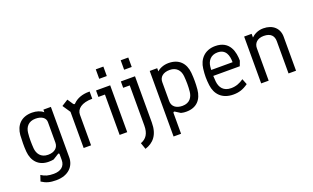

<svg xmlns="http://www.w3.org/2000/svg" viewBox="-94 -1203 3142 1926"><g transform="rotate(-20 1477.0 -240.0)"><path d="M243 210C376 210 443 131 443 38V-500H363V-472C335 -497 291 -511 244 -511C127 -511 67 -440 58 -340C56 -306 55 -279 55 -251C55 -224 55 -197 58 -162C67 -60 128 10 235 10C260 10 273 8 289 5L345 -30C357 -38 363 -34 363 -22V38C363 105 316 141 242 141C185 141 149 131 110 105L89 168C137 199 178 210 243 210ZM254 -58C175 -58 143 -113 138 -168C134 -222 133 -277 139 -333C145 -393 180 -442 257 -442C323 -442 363 -412 363 -367V-148C363 -94 323 -58 254 -58Z M611 0H690V-327C690 -387 746 -435 861 -435V-512H850C782 -512 724 -490 687 -453C678 -442 671 -442 662 -454L623 -512L555 -469L611 -386Z M995 0H1076V-500H925V-431H995ZM995 -599H1076V-700H995Z M1167 151 1191 220C1280 192 1341 126 1341 -6V-500H1190V-432H1260V-4C1260 81 1228 129 1167 151ZM1261 -599H1342V-700H1261Z M1498 200H1578V-21C1578 -31 1586 -36 1596 -30L1648 3C1663 6 1675 10 1705 10C1818 10 1874 -60 1884 -161C1887 -195 1888 -223 1888 -251C1888 -279 1887 -306 1884 -340C1874 -443 1813 -510 1701 -510C1650 -510 1604 -491 1578 -466V-500H1498ZM1688 -58C1618 -58 1578 -94 1578 -148V-352C1578 -406 1619 -441 1689 -441C1759 -441 1798 -396 1804 -333C1809 -280 1810 -220 1804 -166C1798 -111 1767 -58 1688 -58Z M2208 10C2266 10 2312 -4 2367 -43L2343 -104C2302 -75 2259 -58 2208 -58C2126 -58 2091 -109 2084 -174C2082 -195 2081 -216 2080 -235H2363L2383 -288C2383 -375 2358 -510 2199 -510C2087 -510 2021 -436 2010 -338C2006 -305 2004 -277 2004 -249C2004 -221 2006 -194 2010 -162C2022 -64 2085 10 2208 10ZM2081 -298 2084 -333C2090 -393 2128 -442 2199 -442C2289 -442 2309 -369 2309 -298Z M2506 0H2586V-347C2586 -400 2624 -439 2692 -439C2768 -439 2798 -399 2798 -344V0H2878V-363C2878 -452 2815 -512 2713 -512C2653 -512 2611 -485 2586 -461V-500H2506Z"/></g></svg>

Font: Finlandica
Style: Regular
Weight: 400
Designer: Niklas Ekholm, Juho Hiilivirta, Jaakko Suomalainen
Foundry: Helsinki Type Studio
Version: Version 2.000;Glyphs 3.2 (3202)